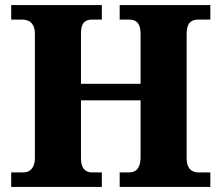

<svg xmlns="http://www.w3.org/2000/svg" viewBox="-20 -734 869 754"><path d="M24 0V-57H72Q85 -57 95 -63Q105 -69 111 -81.5Q117 -94 117 -114V-600Q117 -622 110 -634.5Q103 -647 92 -652Q81 -657 67 -657H24V-714H380V-657H340Q328 -657 318 -652Q308 -647 303 -635Q298 -623 298 -601V-405H532V-599Q532 -622 526.5 -634.5Q521 -647 511 -652Q501 -657 486 -657H450V-714H806V-657H758Q745 -657 734.5 -652Q724 -647 718.5 -634.5Q713 -622 713 -599V-113Q713 -93 719 -80.5Q725 -68 735.5 -62.5Q746 -57 758 -57H806V0H450V-57H487Q501 -57 511 -63Q521 -69 526.5 -82.5Q532 -96 532 -117V-340H298V-114Q298 -94 303 -81.5Q308 -69 318 -63Q328 -57 340 -57H380V0Z"/></svg>

Font: Noto Serif Armenian ExtraBold
Style: Regular
Weight: 800
Version: Version 2.007